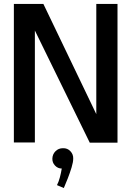

<svg xmlns="http://www.w3.org/2000/svg" viewBox="-20 -720 663 969"><path d="M573 0H433L156 -566V-1H50V-700H199L466 -144V-700H573ZM244.3 79.7Q245.1 58.2 260.2 43.1Q275.3 28 297.7 28Q320.2 27.1 335.3 43.1Q350.4 59 349.5 80.6Q349.5 97.8 341.3 125Q333.1 152.2 321.9 180.7Q310.7 209.1 302.1 229L267.6 214.3Q276.2 197.9 282.2 175.1Q288.3 152.2 291.7 130.6Q271.9 130.6 257.6 115.5Q243.4 100.4 244.3 79.7Z"/></svg>

Font: Kulim Park SemiBold
Style: Regular
Weight: 600
Designer: Noponies / Dale Sattler
Foundry: Noponies
Version: Version 1.000; ttfautohint (v1.8.3)